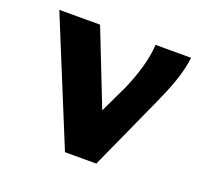

<svg xmlns="http://www.w3.org/2000/svg" viewBox="-89 -579 741 686"><g transform="rotate(20 281.5 -235.5)"><path d="M220 0H339L465 -278C494 -342 522 -410 528 -471H393C390 -414 370 -351 344 -291L294 -186L182 -471H27Z"/></g></svg>

Font: Inconsolata SemiExpanded Black
Style: Regular
Weight: 900
Width: 6
Monospace: yes
Designer: Raph Levien, Cyreal, Brenton Simpson
Foundry: Raph Levien, Cyreal, Google
Version: Version 3.100